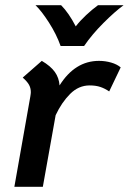

<svg xmlns="http://www.w3.org/2000/svg" viewBox="-20 -715 493 735"><path d="M442 -457 398 -365Q382 -376 364.5 -382Q347 -388 323 -388Q281 -388 248.5 -355.5Q216 -323 193 -274L144 0H35L96 -345Q98 -357 98 -362Q98 -378 91 -390.5Q84 -403 67 -418L140 -482Q174 -462 190 -439.5Q206 -417 208 -388Q267 -482 359 -482Q383 -482 405.5 -475.5Q428 -469 442 -457ZM116 -695H214Q243 -666 270 -614Q286 -635 309.5 -657Q333 -679 355 -695H453Q420 -671 376 -627Q332 -583 302 -539H212Q196 -584 167.5 -628.5Q139 -673 116 -695Z"/></svg>

Font: KoHo SemiBold
Style: Italic
Weight: 600
Italic angle: -10°
Version: Version 1.000; ttfautohint (v1.6)